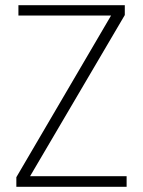

<svg xmlns="http://www.w3.org/2000/svg" viewBox="-20 -720 551 740"><path d="M43 0V-37L408 -660H51V-700H461V-662L96 -41H468V0Z"/></svg>

Font: DM Sans 24pt ExtraLight
Style: Regular
Weight: 250
Designer: Colophon Foundry, Jonny Pinhorn
Foundry: Colophon Foundry
Version: Version 4.004;gftools[0.9.30]